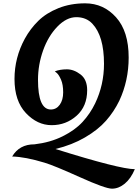

<svg xmlns="http://www.w3.org/2000/svg" viewBox="-20 -820 829 1152"><path d="M247 156Q132 121 53 119Q96 46 186 46H187Q281 35 355.5 -2Q430 -39 475.5 -88.5Q521 -138 551 -200Q604 -311 604 -437Q604 -604 534 -678Q497 -717 438 -717Q379 -717 324 -660Q269 -603 238.5 -517Q208 -431 208 -341Q208 -163 285 -163Q318 -163 338.5 -191.5Q359 -220 359 -266Q359 -312 346.5 -341Q334 -370 322 -381L309 -392Q340 -404 381.5 -404Q423 -404 463 -373.5Q503 -343 503 -279Q503 -182 439.5 -125.5Q376 -69 290 -69Q204 -69 135.5 -141.5Q67 -214 67 -346Q67 -474 129 -588Q162 -648 210 -695Q258 -742 330.5 -771Q403 -800 491 -800Q601 -800 676.5 -716Q752 -632 752 -475Q752 -336 696 -216Q664 -150 616 -95.5Q568 -41 490 4.5Q412 50 313 74Q699 195 789 195Q765 252 728.5 282Q692 312 652 312Q612 312 458 242.5Q304 173 247 156Z"/></svg>

Font: MeriendaOneRegular
Style: Regular
Weight: 400
Designer: Eduardo Rodriguez Tunni
Foundry: Eduardo Rodriguez Tunni
Version: Version 1.001